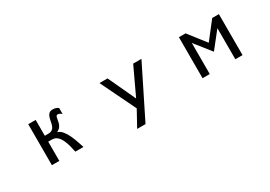

<svg xmlns="http://www.w3.org/2000/svg" viewBox="10 -1267 2979 2120"><g transform="rotate(-30 1500.0 -206.5)"><path d="M324.2 -3.9V-526.4H418.9V-324.2Q442.4 -324.2 470.2 -324.7Q498 -325.2 517.6 -340.8Q535.2 -355.5 543 -379.4Q550.8 -403.3 555.2 -429.7Q559.6 -456.1 567.4 -479.5Q575.2 -502.9 591.3 -518.1Q607.4 -533.2 639.6 -533.2Q678.7 -533.2 709 -510.7V-433.6Q699.2 -443.4 686.5 -450.7Q673.8 -458 660.2 -458Q644.5 -458 639.2 -445.3Q633.8 -432.6 630.9 -412.1Q627.9 -391.6 622.1 -368.7Q616.2 -345.7 601.6 -325.2Q586.9 -304.7 555.7 -291Q590.8 -281.2 618.2 -247.6Q645.5 -213.9 666 -169.4Q686.5 -125 701.2 -80.6Q715.8 -36.1 726.6 -3.9H623Q616.2 -36.1 606 -77.6Q595.7 -119.1 578.6 -158.2Q561.5 -197.3 534.2 -223.1Q506.8 -249 464.8 -249H418.9V-3.9Z M1339.8 120.1 1449.2 -79.1 1232.4 -526.4H1335L1498 -176.8L1662.1 -526.4H1767.6L1446.3 120.1Z M2245.1 -3.9V-526.4H2330.1L2500 -308.6L2669.9 -526.4H2754.9V-3.9H2663.1V-400.4L2500 -194.3L2336.9 -400.4V-3.9Z"/></g></svg>

Font: Kosugi
Style: Regular
Weight: 400
Version: Version 4.002